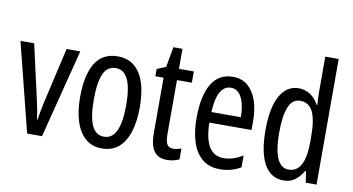

<svg xmlns="http://www.w3.org/2000/svg" viewBox="-75 -1013 2104 1144"><g transform="rotate(10 977.0 -441.0)"><path d="M139 -66 4 -603H87L159 -284Q166 -254 172 -223Q178 -192 182 -159H186Q188 -176 193 -203Q198 -230 205 -263L283 -603H366L229 -66Z M773 -335Q773 -252 753.5 -189Q734 -126 694 -91Q654 -56 591 -56Q532 -56 492 -91Q452 -126 432 -188.5Q412 -251 412 -335Q412 -468 456 -540.5Q500 -613 593 -613Q679 -613 726 -542.5Q773 -472 773 -335ZM495 -335Q495 -232 518.5 -179.5Q542 -127 593 -127Q691 -127 691 -335Q691 -542 593 -542Q541 -542 518 -490.5Q495 -439 495 -335Z M1012 -128Q1024 -128 1036 -131Q1048 -134 1060 -138V-72Q1044 -65 1026 -60.5Q1008 -56 985 -56Q932 -56 907 -91.5Q882 -127 882 -199V-535H832V-579L886 -601L908 -724H963V-603H1053V-535H963V-209Q963 -169 973 -148.5Q983 -128 1012 -128Z M1289 -612Q1344 -612 1380 -580.5Q1416 -549 1434 -495.5Q1452 -442 1452 -375V-319H1197Q1200 -125 1316 -125Q1345 -125 1373.5 -134Q1402 -143 1432 -162V-90Q1376 -56 1307 -56Q1239 -56 1197 -92.5Q1155 -129 1136 -191Q1117 -253 1117 -331Q1117 -468 1160.5 -540Q1204 -612 1289 -612ZM1289 -546Q1248 -546 1225 -506Q1202 -466 1198 -383H1376Q1376 -427 1367 -464Q1358 -501 1338.5 -523.5Q1319 -546 1289 -546Z M1691 -56Q1614 -56 1574 -127Q1534 -198 1534 -334Q1534 -468 1574 -540.5Q1614 -613 1688 -613Q1725 -613 1756.5 -592.5Q1788 -572 1808 -534H1812Q1809 -579 1809 -608V-826H1890V-66H1825L1814 -134H1809Q1787 -96 1758.5 -76Q1730 -56 1691 -56ZM1710 -125Q1809 -125 1809 -310V-340Q1809 -444 1785 -492.5Q1761 -541 1708 -541Q1661 -541 1639 -488Q1617 -435 1617 -334Q1617 -125 1710 -125Z"/></g></svg>

Font: Noto Sans Malayalam UI ExtraCondensed
Style: Regular
Weight: 400
Width: 2
Designer: Jelle Bosma - Monotype Design Team
Foundry: Monotype Imaging Inc.
Version: Version 2.104; ttfautohint (v1.8.4.7-5d5b)